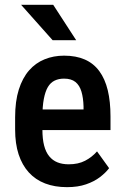

<svg xmlns="http://www.w3.org/2000/svg" viewBox="-20 -770 514 800"><path d="M259.3 9.8Q208 9.8 168 -5.6Q127.9 -21 100.1 -51.5Q72.3 -82 57.6 -126.7Q43 -171.4 43 -230.5V-281.2Q43 -348.1 58.3 -396.7Q73.7 -445.3 101.1 -476.6Q128.4 -507.8 165.8 -522.9Q203.1 -538.1 247.1 -538.1Q296.9 -538.1 333.5 -522Q370.1 -505.9 393.8 -473.6Q417.5 -441.4 429 -394Q440.4 -346.7 440.4 -285.2V-228H97.7V-314H328.1V-326.2Q327.1 -362.3 319.3 -388.4Q311.5 -414.6 294.2 -428.5Q276.9 -442.4 246.6 -442.4Q224.6 -442.4 207.5 -434.1Q190.4 -425.8 179.4 -407.2Q168.5 -388.7 162.6 -357.7Q156.7 -326.7 156.7 -281.2V-230.5Q156.7 -190.9 163.8 -163.6Q170.9 -136.2 185.1 -118.9Q199.2 -101.6 219.5 -93.5Q239.7 -85.4 266.6 -85.4Q306.2 -85.4 334.7 -100.3Q363.3 -115.2 384.3 -139.2L434.6 -69.3Q420.4 -50.3 396.5 -32Q372.6 -13.7 338.6 -2Q304.7 9.8 259.3 9.8ZM201.7 -750 297.4 -602.5H199.2L67.9 -750Z"/></svg>

Font: Roboto Condensed Medium
Style: Regular
Weight: 500
Designer: Christian Robertson
Foundry: Google
Version: Version 3.0